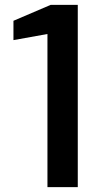

<svg xmlns="http://www.w3.org/2000/svg" viewBox="-20 -765 409 785"><path d="M174 0V-626L35 -601V-680L187 -745H298V0Z"/></svg>

Font: Exo Thin SemiBold
Style: Regular
Weight: 600
Version: Version 2.000